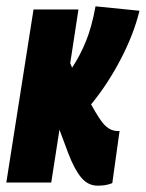

<svg xmlns="http://www.w3.org/2000/svg" viewBox="-40 -577 461 607"><path d="M-20 0 66 -547H208L182 -377L188 -363Q213 -401 231.5 -446Q250 -491 262 -557L401 -543Q383 -469 341.5 -389.5Q300 -310 248 -247Q275 -198 290 -182.5Q305 -167 321 -164Q329 -162 338 -163L315 2Q302 7 291 8.5Q280 10 269 10Q238 10 216.5 -16Q195 -42 176 -92L148 -167L122 0Z"/></svg>

Font: Georama ExtraCondensed ExtraBold
Style: Italic
Weight: 800
Width: 2
Italic angle: -9°
Designer: Jean-Baptiste Levee
Foundry: Production Type
Version: Version 1.000